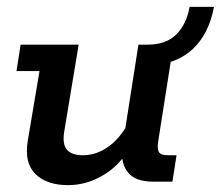

<svg xmlns="http://www.w3.org/2000/svg" viewBox="-20 -529 643 559"><path d="M178 10Q116 10 83 -22.5Q50 -55 61 -120L95 -322H28L40 -399H209L167 -146Q161 -109 175 -93Q189 -77 221 -77Q260 -77 294 -101Q322 -120 345 -156L383 -399H410Q463 -399 493 -428.5Q523 -458 532 -509H603Q588 -429 540 -385Q512 -360 477 -349L441 -120Q437 -98 442 -87.5Q447 -77 469 -77H494L482 0H427Q372 0 351 -29Q339 -45 336 -67Q309 -34 275 -16Q230 10 178 10Z"/></svg>

Font: Rokkitt SemiBold SemiBold
Style: Italic
Weight: 600
Italic angle: -9°
Version: Version 3.103